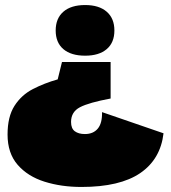

<svg xmlns="http://www.w3.org/2000/svg" viewBox="-20 -528 677 762"><path d="M303 214Q223 214 156.5 193Q90 172 50 126Q10 80 10 6Q10 -65 37.5 -108Q65 -151 110.5 -174.5Q156 -198 209 -213L226 -282H419V-137Q333 -121 297.5 -102.5Q262 -84 262 -44Q262 -18 277 -7Q292 4 317 4Q350 4 368 -17.5Q386 -39 385 -83L629 1Q617 104 536.5 159Q456 214 303 214ZM318 -307Q262 -307 231.5 -333Q201 -359 201 -407Q201 -455 231.5 -481.5Q262 -508 318 -508Q373 -508 403.5 -481.5Q434 -455 434 -407Q434 -359 403.5 -333Q373 -307 318 -307Z"/></svg>

Font: Prodigy Sans Black
Style: Regular
Weight: 900
Designer: Wei Huang
Foundry: Wei Huang
Version: Version 1.003; ttfautohint (v1.8.3)